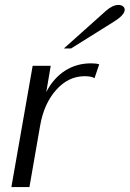

<svg xmlns="http://www.w3.org/2000/svg" viewBox="-20 -756 524 776"><path d="M112 -490H185L167 -384Q196 -440 242.5 -470Q289 -500 348 -500Q370 -500 381 -496L362 -440Q350 -448 322 -448Q256 -448 206.5 -392Q157 -336 142 -247L99 0H26ZM408 -712Q435 -736 459 -736Q470 -736 477 -730.5Q484 -725 484 -717Q484 -695 438 -667L267 -560H238Z"/></svg>

Font: Fahkwang Light
Style: Italic
Weight: 300
Italic angle: -10°
Version: Version 1.000; ttfautohint (v1.6)